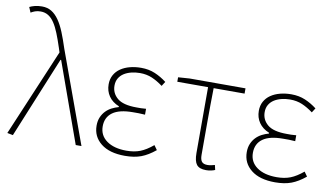

<svg xmlns="http://www.w3.org/2000/svg" viewBox="-80 -990 2072 1186"><g transform="rotate(10 956.0 -397.0)"><path d="M251 -546 20 0 56 7 265 -502H269L449 0H485L276 -574Q258 -630 240.5 -673Q223 -716 202 -746Q181 -776 155.5 -791.5Q130 -807 96 -807Q71 -807 51.5 -802Q32 -797 18 -790L32 -757Q43 -764 58 -769.5Q73 -775 93 -775Q120 -775 141 -762Q162 -749 179 -723.5Q196 -698 211 -660.5Q226 -623 242 -574Z M759 13Q818 13 860.5 -3Q903 -19 948 -56L928 -84Q886 -49 849 -34.5Q812 -20 763 -20Q685 -20 639 -53Q593 -86 593 -143Q593 -200 635 -230.5Q677 -261 762 -261H798Q815 -261 838 -259V-296Q818 -294 806 -294H778Q694 -294 657.5 -325Q621 -356 621 -403Q621 -430 632.5 -449.5Q644 -469 663.5 -481.5Q683 -494 709 -500.5Q735 -507 763 -507Q805 -507 839 -492.5Q873 -478 908 -452L926 -480Q891 -507 852 -523.5Q813 -540 765 -540Q728 -540 695 -531.5Q662 -523 637 -506Q612 -489 598 -463.5Q584 -438 584 -405Q584 -363 606 -331Q628 -299 670 -282V-277Q648 -271 627.5 -260.5Q607 -250 591 -233.5Q575 -217 565 -194Q555 -171 555 -141Q555 -72 608.5 -29.5Q662 13 759 13Z M1268 13Q1285 13 1300.5 9.5Q1316 6 1324 2L1317 -28Q1307 -25 1295 -22.5Q1283 -20 1271 -20Q1246 -20 1235.5 -33Q1225 -46 1225 -75V-285Q1225 -388 1227 -494H1421V-527H1071L999 -522V-494H1192V-81Q1192 -30 1209 -8.5Q1226 13 1268 13Z M1701 13Q1760 13 1802.5 -3Q1845 -19 1890 -56L1870 -84Q1828 -49 1791 -34.5Q1754 -20 1705 -20Q1627 -20 1581 -53Q1535 -86 1535 -143Q1535 -200 1577 -230.5Q1619 -261 1704 -261H1740Q1757 -261 1780 -259V-296Q1760 -294 1748 -294H1720Q1636 -294 1599.5 -325Q1563 -356 1563 -403Q1563 -430 1574.5 -449.5Q1586 -469 1605.5 -481.5Q1625 -494 1651 -500.5Q1677 -507 1705 -507Q1747 -507 1781 -492.5Q1815 -478 1850 -452L1868 -480Q1833 -507 1794 -523.5Q1755 -540 1707 -540Q1670 -540 1637 -531.5Q1604 -523 1579 -506Q1554 -489 1540 -463.5Q1526 -438 1526 -405Q1526 -363 1548 -331Q1570 -299 1612 -282V-277Q1590 -271 1569.5 -260.5Q1549 -250 1533 -233.5Q1517 -217 1507 -194Q1497 -171 1497 -141Q1497 -72 1550.5 -29.5Q1604 13 1701 13Z"/></g></svg>

Font: Spoqa Han Sans Neo Thin
Style: Regular
Weight: 100
Designer: [Spoqa Han Sans Neo] Dong-huui Kim  Younghwa Kang  Yujin Lee  [Noto Sans] Ryoko NISHIZUKA  (kana & ideographs); Paul D. 
Foundry: Spoqa (http://www.spoqa-han-sans.com)
Version: Version 1.100;hotconv 1.0.109;makeotfexe 2.5.65596